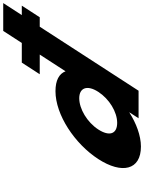

<svg xmlns="http://www.w3.org/2000/svg" viewBox="132 -1032 915 1220"><g transform="rotate(-90 590.0 -422.5)"><path d="M801.6 -742 727.8 -628H852.8L746.5 -464C731.1 -505 689 -528 620 -528C470 -528 286 -406 188.8 -256C91.7 -106 118.3 15 268.3 15C338.3 15 418.4 -16 483.6 -58H485.6L448 0H623L1029.8 -628H1089.8L1163.6 -742H1103.6L1180 -860H1003L926.6 -742ZM376.8 -256C422.8 -327 508.2 -377 575.2 -377C641.2 -377 661.8 -327 615.8 -256C570.5 -186 488.1 -136 419.1 -136C347.1 -136 331.5 -186 376.8 -256Z"/></g></svg>

Font: Hussar
Style: BdWodka
Weight: 700
Foundry: Cannot Into Space Fonts
Version: Version 2.00